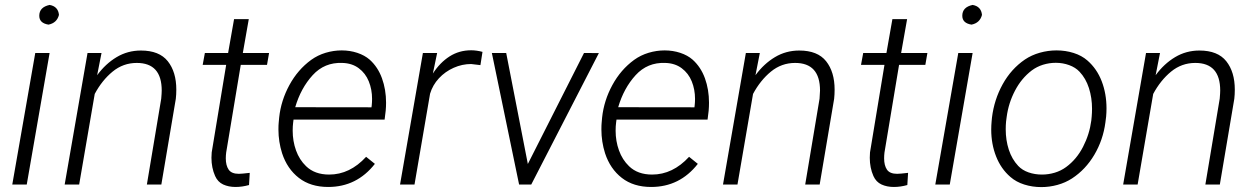

<svg xmlns="http://www.w3.org/2000/svg" viewBox="-20 -741 5041 771"><path d="M179.2 -721.2Q213.4 -715.3 216.8 -681.2Q208.5 -648.9 174.8 -642.1Q137.7 -647.9 137.7 -677.7Q137.7 -712.4 179.2 -721.2ZM179.2 -528.3 87.4 0H29.3L121.6 -528.3Z M360.4 -363.8 297.9 0H239.7L331.5 -528.3H387.7L370.1 -439Q403.8 -484.9 448.2 -511.5Q492.7 -538.1 545.9 -538.1Q619.6 -538.1 653.8 -495.1Q688 -452.1 688 -380.9Q688 -361.3 686 -344.2L627.9 0H569.8L627.4 -344.7Q629.4 -367.2 629.4 -377.4Q629.4 -488.3 529.3 -488.3Q474.6 -488.3 432.1 -453.4Q389.6 -418.5 360.4 -363.8Z M980 2Q952.6 9.8 925.8 9.8Q897.9 9.8 876.2 -0.2Q854.5 -10.3 843.8 -34.2Q829.1 -67.4 829.1 -107.4Q829.1 -114.3 830.1 -128.9L888.2 -480.5H793.9L802.7 -528.3H896L919.9 -664.1H979L955.1 -528.3H1060.5L1052.2 -480.5H946.8L888.2 -128.4Q886.7 -116.7 886.7 -105Q886.7 -76.7 898.2 -59.8Q909.7 -43 939 -43Q950.2 -43 982.9 -46.9Z M1485.4 -83Q1412.6 9.8 1297.9 9.8Q1227.1 9.8 1180.2 -26.6Q1133.3 -63 1112.8 -125.5Q1098.1 -171.9 1098.1 -220.7Q1098.1 -238.8 1099.1 -248L1101.1 -269.5Q1108.4 -337.4 1142.1 -399.4Q1175.8 -461.4 1229.5 -500.5Q1255.9 -519.5 1287.8 -529.1Q1319.8 -538.6 1352.1 -538.6Q1385.3 -538.6 1414.8 -528.8Q1444.3 -519 1464.4 -501.5Q1497.6 -471.7 1513.9 -426.5Q1530.3 -381.3 1530.3 -328.6Q1530.3 -312.5 1528.8 -296.4L1524.4 -260.7H1158.7L1157.2 -249Q1155.3 -234.9 1155.3 -216.3Q1155.3 -174.3 1168.7 -137Q1182.1 -99.6 1209 -73.7Q1243.7 -40 1301.8 -40Q1384.8 -40 1450.2 -111.3ZM1165.5 -310.5 1471.7 -310.1 1472.7 -317.4Q1474.1 -330.6 1474.1 -343.8Q1474.1 -381.8 1460.9 -414.3Q1447.8 -446.8 1420.7 -467Q1393.6 -487.3 1354.5 -488.3Q1283.2 -491.2 1235.6 -439.2Q1188 -387.2 1165.5 -310.5Z M1871.6 -483.9Q1835.9 -483.9 1801.8 -468.8Q1767.6 -453.6 1742.4 -426.5Q1717.3 -399.4 1707 -364.7L1644.5 0H1586.4L1678.2 -528.3H1735.4L1718.3 -445.8Q1746.6 -489.7 1785.2 -514.4Q1823.7 -539.1 1872.1 -539.1Q1893.6 -539.1 1917.5 -532.7L1909.2 -479.5Z M2384.8 -527.8 2113.3 0H2064.5L1955.1 -528.3H2012.7L2099.6 -82.5L2325.2 -528.3Z M2782.2 -83Q2709.5 9.8 2594.7 9.8Q2523.9 9.8 2477.1 -26.6Q2430.2 -63 2409.7 -125.5Q2395 -171.9 2395 -220.7Q2395 -238.8 2396 -248L2397.9 -269.5Q2405.3 -337.4 2439 -399.4Q2472.7 -461.4 2526.4 -500.5Q2552.7 -519.5 2584.7 -529.1Q2616.7 -538.6 2648.9 -538.6Q2682.1 -538.6 2711.7 -528.8Q2741.2 -519 2761.2 -501.5Q2794.4 -471.7 2810.8 -426.5Q2827.1 -381.3 2827.1 -328.6Q2827.1 -312.5 2825.7 -296.4L2821.3 -260.7H2455.6L2454.1 -249Q2452.1 -234.9 2452.1 -216.3Q2452.1 -174.3 2465.6 -137Q2479 -99.6 2505.9 -73.7Q2540.5 -40 2598.6 -40Q2681.6 -40 2747.1 -111.3ZM2462.4 -310.5 2768.6 -310.1 2769.5 -317.4Q2771 -330.6 2771 -343.8Q2771 -381.8 2757.8 -414.3Q2744.6 -446.8 2717.5 -467Q2690.4 -487.3 2651.4 -488.3Q2580.1 -491.2 2532.5 -439.2Q2484.9 -387.2 2462.4 -310.5Z M3003.9 -363.8 2941.4 0H2883.3L2975.1 -528.3H3031.2L3013.7 -439Q3047.4 -484.9 3091.8 -511.5Q3136.2 -538.1 3189.5 -538.1Q3263.2 -538.1 3297.4 -495.1Q3331.5 -452.1 3331.5 -380.9Q3331.5 -361.3 3329.6 -344.2L3271.5 0H3213.4L3271 -344.7Q3272.9 -367.2 3272.9 -377.4Q3272.9 -488.3 3172.9 -488.3Q3118.2 -488.3 3075.7 -453.4Q3033.2 -418.5 3003.9 -363.8Z M3623.5 2Q3596.2 9.8 3569.3 9.8Q3541.5 9.8 3519.8 -0.2Q3498 -10.3 3487.3 -34.2Q3472.7 -67.4 3472.7 -107.4Q3472.7 -114.3 3473.6 -128.9L3531.7 -480.5H3437.5L3446.3 -528.3H3539.6L3563.5 -664.1H3622.6L3598.6 -528.3H3704.1L3695.8 -480.5H3590.3L3531.7 -128.4Q3530.3 -116.7 3530.3 -105Q3530.3 -76.7 3541.7 -59.8Q3553.2 -43 3582.5 -43Q3593.8 -43 3626.5 -46.9Z M3885.7 -721.2Q3919.9 -715.3 3923.3 -681.2Q3915 -648.9 3881.3 -642.1Q3844.2 -647.9 3844.2 -677.7Q3844.2 -712.4 3885.7 -721.2ZM3885.7 -528.3 3793.9 0H3735.8L3828.1 -528.3Z M3963.4 -269Q3972.2 -340.8 4006.3 -402.6Q4040.5 -464.4 4095.7 -502Q4122.6 -520 4155.5 -529.3Q4188.5 -538.6 4222.7 -538.6Q4258.8 -538.6 4291.3 -528.3Q4323.7 -518.1 4346.7 -498Q4384.8 -464.8 4404.1 -414.6Q4423.3 -364.3 4423.3 -305.7Q4423.3 -289.6 4421.9 -273.4L4418.9 -249.5Q4409.7 -179.2 4374.5 -119.6Q4339.4 -60.1 4284.7 -24.4Q4258.3 -7.3 4226.3 1.5Q4194.3 10.3 4161.6 10.3Q4125.5 10.3 4093 0Q4060.5 -10.3 4037.6 -30.3Q3999.5 -63 3980 -112.8Q3960.4 -162.6 3960.4 -220.2Q3960.4 -236.8 3961.9 -252.9ZM4020 -252.9Q4018.6 -237.8 4018.6 -221.7Q4018.6 -178.2 4031 -139.9Q4043.5 -101.6 4068.8 -74.7Q4085 -57.6 4110.1 -48.8Q4135.3 -40 4164.1 -40Q4190.4 -40 4215.6 -47.6Q4240.7 -55.2 4261.2 -70.3Q4303.2 -101.1 4329.1 -151.4Q4355 -201.7 4362.3 -257.3L4363.8 -272.9Q4365.2 -288.6 4365.2 -304.2Q4365.2 -348.1 4352.8 -387.2Q4340.3 -426.3 4314.9 -453.1Q4298.8 -470.2 4273.4 -479.5Q4248 -488.8 4219.7 -488.8Q4193.4 -488.8 4168.2 -481Q4143.1 -473.1 4123 -458Q4081.5 -426.3 4055.7 -376.7Q4029.8 -327.1 4022.5 -272Z M4610.8 -363.8 4548.3 0H4490.2L4582 -528.3H4638.2L4620.6 -439Q4654.3 -484.9 4698.7 -511.5Q4743.2 -538.1 4796.4 -538.1Q4870.1 -538.1 4904.3 -495.1Q4938.5 -452.1 4938.5 -380.9Q4938.5 -361.3 4936.5 -344.2L4878.4 0H4820.3L4877.9 -344.7Q4879.9 -367.2 4879.9 -377.4Q4879.9 -488.3 4779.8 -488.3Q4725.1 -488.3 4682.6 -453.4Q4640.1 -418.5 4610.8 -363.8Z"/></svg>

Font: Mardoto Light
Style: Italic
Weight: 300
Italic angle: -12°
Designer: Christian Robertson, Vahan Hovhannisyan
Foundry: Google
Version: Version 1.000